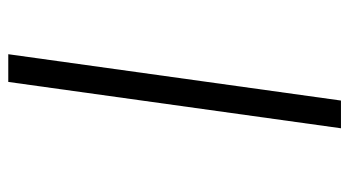

<svg xmlns="http://www.w3.org/2000/svg" viewBox="-210 -582 844 464"><g transform="rotate(-90 212.0 -350.0)"><path d="M313 -752 201 52H134L246 -752Z"/></g></svg>

Font: Pathway Extreme 8pt Thin 12pt ExtraLight
Style: Italic
Weight: 250
Italic angle: -8°
Version: Version 1.001;gftools[0.9.26]